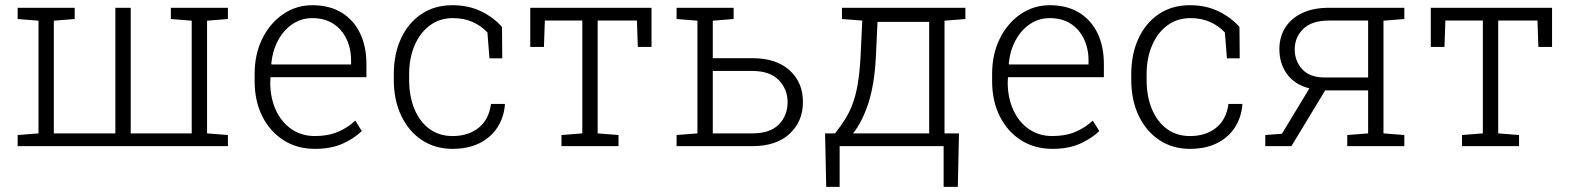

<svg xmlns="http://www.w3.org/2000/svg" viewBox="-20 -558 5994 733"><path d="M47.4 0V-42.5L127 -48.8V-479L47.4 -485.4V-528.3H185.5H265.1V-485.4L185.5 -479V-48.8H420.4V-528.3H479V-48.8H711.9V-479L632.3 -485.4V-528.3H770.5H850.1V-485.4L770.5 -479V-48.8L850.1 -42.5V0Z M1182.1 10.3Q1114.3 10.3 1062.5 -22.7Q1010.7 -55.7 981.4 -114Q952.1 -172.4 952.1 -248.5V-275.4Q952.1 -351.1 981.4 -410.4Q1010.7 -469.7 1060.8 -503.9Q1110.8 -538.1 1172.4 -538.1Q1237.3 -538.1 1283.4 -510.3Q1329.6 -482.4 1354.2 -431.9Q1378.9 -381.3 1378.9 -313V-263.2H1012.7L1011.7 -241.7Q1012.2 -183.1 1033.4 -137.2Q1054.7 -91.3 1093 -64.9Q1131.3 -38.6 1182.1 -38.6Q1231.9 -38.6 1269.8 -54.4Q1307.6 -70.3 1336.4 -97.7L1361.3 -57.6Q1330.6 -28.3 1286.9 -9Q1243.2 10.3 1182.1 10.3ZM1016.6 -312H1320.3V-326.7Q1320.3 -373 1302.5 -409.9Q1284.7 -446.8 1251.7 -467.8Q1218.8 -488.8 1172.4 -488.8Q1130.4 -488.8 1096.7 -466.1Q1063 -443.4 1041.7 -404.1Q1020.5 -364.7 1015.6 -314.9Z M1707.5 10.3Q1641.6 10.3 1591.1 -22.9Q1540.5 -56.2 1512 -115.7Q1483.4 -175.3 1483.4 -253.9V-274.4Q1483.4 -351.6 1511 -411.1Q1538.6 -470.7 1588.9 -504.4Q1639.2 -538.1 1707 -538.1Q1768.6 -538.1 1816.4 -514.9Q1864.3 -491.7 1896.5 -455.1L1897.5 -335.4H1848.6L1840.8 -434.1Q1816.4 -460 1783.7 -474.4Q1751 -488.8 1708.5 -488.8Q1658.7 -488.8 1621.1 -460.9Q1583.5 -433.1 1562.7 -384.5Q1542 -335.9 1542 -274.4V-253.9Q1542 -189.5 1562.5 -140.9Q1583 -92.3 1620.1 -65.4Q1657.2 -38.6 1708 -38.6Q1767.1 -38.6 1806.6 -69.6Q1846.2 -100.6 1854.5 -161.1H1906.7L1907.7 -158.2Q1903.3 -108.4 1878.2 -70.3Q1853 -32.2 1809.8 -11Q1766.6 10.3 1707.5 10.3Z M2123.5 0V-42.5L2203.1 -48.8V-479.5H2060.1L2056.6 -378.9H2004.4V-528.3H2467.3V-378.9H2415L2411.6 -479.5H2261.7V-48.8L2341.3 -42.5V0Z M2852.1 -335.9Q2943.4 -335.9 2994.4 -289.6Q3045.4 -243.2 3045.4 -168.9Q3045.4 -94.2 2994.4 -47.1Q2943.4 0 2852.1 0H2563V-42.5L2642.6 -48.8V-479L2563 -485.4V-528.3H2780.8V-485.4L2701.2 -479V-335.9ZM2852.1 -48.8Q2919.9 -48.8 2953.4 -82.8Q2986.8 -116.7 2986.8 -168Q2986.8 -217.3 2953.1 -252.2Q2919.4 -287.1 2852.1 -287.1H2701.2V-48.8Z M3134.3 155.3 3129.9 -48.8H3168Q3189.5 -76.2 3206.1 -102.3Q3222.7 -128.4 3234.6 -160.2Q3246.6 -191.9 3254.2 -234.9Q3261.7 -277.8 3265.1 -337.9L3272 -479.5L3194.3 -485.4V-528.3H3585.9H3665.5V-485.4L3585.9 -479V-48.8H3641.1L3636.7 155.3H3582.5V0H3185.5V155.3ZM3236.8 -48.8H3527.3V-474.6H3330.1L3323.7 -337.9Q3317.9 -233.9 3295.2 -164.1Q3272.5 -94.2 3236.8 -48.8Z M3997.6 10.3Q3929.7 10.3 3877.9 -22.7Q3826.2 -55.7 3796.9 -114Q3767.6 -172.4 3767.6 -248.5V-275.4Q3767.6 -351.1 3796.9 -410.4Q3826.2 -469.7 3876.2 -503.9Q3926.3 -538.1 3987.8 -538.1Q4052.7 -538.1 4098.9 -510.3Q4145 -482.4 4169.7 -431.9Q4194.3 -381.3 4194.3 -313V-263.2H3828.1L3827.1 -241.7Q3827.6 -183.1 3848.9 -137.2Q3870.1 -91.3 3908.4 -64.9Q3946.8 -38.6 3997.6 -38.6Q4047.4 -38.6 4085.2 -54.4Q4123 -70.3 4151.9 -97.7L4176.8 -57.6Q4146 -28.3 4102.3 -9Q4058.6 10.3 3997.6 10.3ZM3832 -312H4135.7V-326.7Q4135.7 -373 4117.9 -409.9Q4100.1 -446.8 4067.1 -467.8Q4034.2 -488.8 3987.8 -488.8Q3945.8 -488.8 3912.1 -466.1Q3878.4 -443.4 3857.2 -404.1Q3835.9 -364.7 3831.1 -314.9Z M4522.9 10.3Q4457 10.3 4406.5 -22.9Q4356 -56.2 4327.4 -115.7Q4298.8 -175.3 4298.8 -253.9V-274.4Q4298.8 -351.6 4326.4 -411.1Q4354 -470.7 4404.3 -504.4Q4454.6 -538.1 4522.5 -538.1Q4584 -538.1 4631.8 -514.9Q4679.7 -491.7 4711.9 -455.1L4712.9 -335.4H4664.1L4656.2 -434.1Q4631.8 -460 4599.1 -474.4Q4566.4 -488.8 4523.9 -488.8Q4474.1 -488.8 4436.5 -460.9Q4398.9 -433.1 4378.2 -384.5Q4357.4 -335.9 4357.4 -274.4V-253.9Q4357.4 -189.5 4377.9 -140.9Q4398.4 -92.3 4435.5 -65.4Q4472.7 -38.6 4523.4 -38.6Q4582.5 -38.6 4622.1 -69.6Q4661.6 -100.6 4669.9 -161.1H4722.2L4723.1 -158.2Q4718.8 -108.4 4693.6 -70.3Q4668.5 -32.2 4625.2 -11Q4582 10.3 4522.9 10.3Z M4810.5 0V-42.5L4874 -47.4L4979 -220.7Q4923.8 -234.4 4894 -274.4Q4864.3 -314.5 4864.3 -370.6Q4864.3 -417 4886.7 -452.6Q4909.2 -488.3 4951.7 -508.3Q4994.1 -528.3 5053.7 -528.3H5341.3V-485.4L5261.7 -479V-48.8L5341.3 -42.5V0H5123.5V-42.5L5203.1 -48.8V-212.9H5039.1L4910.2 0ZM5038.1 -262.2H5203.1V-479.5H5053.7Q4988.3 -479.5 4955.6 -447.8Q4922.9 -416 4922.9 -369.6Q4922.9 -324.7 4951.7 -293.5Q4980.5 -262.2 5038.1 -262.2Z M5561.5 0V-42.5L5641.1 -48.8V-479.5H5498L5494.6 -378.9H5442.4V-528.3H5905.3V-378.9H5853L5849.6 -479.5H5699.7V-48.8L5779.3 -42.5V0Z"/></svg>

Font: Roboto Slab LO Light
Style: Regular
Weight: 300
Designer: Google
Version: Version 2.000